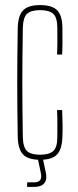

<svg xmlns="http://www.w3.org/2000/svg" viewBox="-20 -625 308 757"><path d="M205 -410Q206 -431 206.2 -449Q206.5 -467 206.2 -483Q206 -499 206 -514Q206 -556 190 -570.5Q174 -585 138 -585Q102 -585 86.5 -570.5Q71 -556 70 -514Q69 -450.5 68.5 -399Q68 -347.5 68 -299.5Q68 -251.5 68.5 -200Q69 -148.5 70 -85Q71 -44 86.5 -29.5Q102 -15 138 -15Q174 -15 190 -29.5Q206 -44 206 -85Q206 -108.5 206.2 -134Q206.5 -159.5 205 -191H225Q226.5 -159 226.8 -133Q227 -107 226 -85Q224.5 -37 205 -16Q185.5 5 138 5Q91 5 71 -16Q51 -37 50 -85Q49 -138.5 48.5 -192.2Q48 -246 48 -299.5Q48 -353 48.5 -406.8Q49 -460.5 50 -514Q51 -563 71 -584Q91 -605 138 -605Q185.5 -605 205.8 -584Q226 -563 226 -514Q226 -493 226.2 -467.8Q226.5 -442.5 225 -410ZM87 112V94H114Q132 94 138.5 84.8Q145 75.5 141 57L129 0H149L161 57Q166.5 83 154.5 97.5Q142.5 112 114 112Z"/></svg>

Font: Big Shoulders Display SC Thin
Style: Regular
Weight: 100
Designer: Patric King
Foundry: XO Type Co
Version: Version 2.002